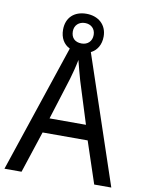

<svg xmlns="http://www.w3.org/2000/svg" viewBox="-95 -941 760 1007"><g transform="rotate(10 285.0 -437.5)"><path d="M478 0H569L340 -681C372 -697 392 -729 392 -773C392 -836 346 -875 283 -875C218 -875 176 -836 176 -772C176 -728 195 -696 228 -680L0 0H91L164 -222H404ZM284 -717C248 -717 228 -738 228 -772C228 -805 252 -826 284 -826C316 -826 339 -805 339 -772C339 -738 316 -717 284 -717ZM311 -524 381 -301H187L257 -524C265 -551 276 -592 283 -629C289 -602 305 -547 311 -524Z"/></g></svg>

Font: Noto Sans Devanagari UI SemiCondensed
Style: Regular
Weight: 400
Width: 4
Designer: Jelle Bosma - Monotype Design Team
Foundry: Monotype Imaging Inc.
Version: Version 2.004